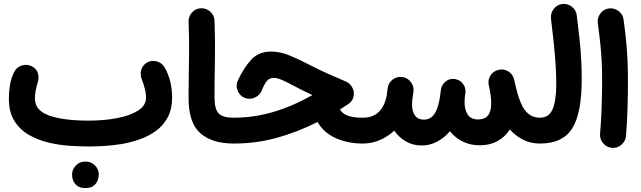

<svg xmlns="http://www.w3.org/2000/svg" viewBox="-20 -676 3207 961"><path d="M24.4 -182.1Q24.4 -215.3 30 -250.5Q35.6 -285.6 50.8 -315.4Q62.5 -339.4 88.4 -347.9Q114.3 -356.4 138.2 -344.7Q162.1 -333 169.7 -310.1Q177.2 -287.1 167 -256.8Q162.1 -243.2 158.4 -221.9Q154.8 -200.7 154.8 -182.1Q154.8 -123 226.3 -97.7Q297.9 -72.3 422.9 -72.3Q502 -72.3 567.4 -85Q632.8 -97.7 671.9 -123Q710.9 -148.4 710.9 -187Q710.9 -210 703.6 -236.6Q696.3 -263.2 691.4 -273.9Q680.2 -300.8 686.5 -325Q692.9 -349.1 715.3 -362.8Q738.3 -376 764.4 -368.9Q790.5 -361.8 804.2 -338.4Q841.3 -273.4 841.3 -187Q841.3 -129.4 819.3 -88.4Q797.4 -47.4 760.5 -20.8Q723.6 5.9 678.5 21.7Q633.3 37.6 586.2 45.2Q539.1 52.7 496.6 54.9Q454.1 57.1 422.9 57.1Q381.8 57.1 329.6 53.7Q277.3 50.3 223.9 37.8Q170.4 25.4 125.2 -0.5Q80.1 -26.4 52.2 -70.3Q24.4 -114.3 24.4 -182.1ZM340.8 197.3Q340.8 172.4 359.4 152.6Q377.9 132.8 406.7 132.8Q427.2 132.8 441.7 141.6Q456.1 150.4 464.4 163.1Q474.6 180.7 474.6 197.8Q474.6 210.9 468.8 226.8Q462.9 242.7 448.5 253.9Q434.1 265.1 407.2 265.1Q379.9 265.1 365.7 253.4Q351.6 241.7 345.7 226.6Q340.8 213.4 340.8 197.3Z M923.8 -185.5Q923.8 -249 925 -308.8Q926.3 -368.7 926.5 -431.6Q926.8 -494.6 923.8 -566.9Q923.3 -593.8 941.4 -613.8Q959.5 -633.8 985.8 -634.8Q1012.7 -635.7 1032.7 -617.4Q1052.7 -599.1 1053.7 -572.3Q1057.6 -464.8 1055.7 -375Q1053.7 -285.2 1053.7 -187.5Q1053.7 -131.3 1073.7 -109.1Q1093.8 -86.9 1149.9 -86.9H1150.4Q1177.2 -86.9 1196 -67.9Q1214.8 -48.8 1214.8 -22Q1214.8 4.9 1196 23.7Q1177.2 42.5 1150.4 42.5H1149.9Q1041 42.5 982.4 -9.5Q923.8 -61.5 923.8 -185.5Z M1337.4 -418Q1383.3 -418 1434.1 -396.5Q1484.9 -375 1536.6 -347.7Q1571.3 -329.6 1614.5 -310.1Q1657.7 -290.5 1711.9 -267.6Q1729 -260.3 1740 -243.4Q1751 -226.6 1751 -208Q1751 -171.9 1720.7 -153.3Q1700.7 -140.6 1681.6 -128.4Q1692.9 -107.4 1720.2 -97.2Q1747.6 -86.9 1794.9 -86.9H1795.4Q1822.3 -86.9 1841.1 -67.9Q1859.9 -48.8 1859.9 -22Q1859.9 4.9 1841.1 23.7Q1822.3 42.5 1795.4 42.5H1794.9Q1722.7 42.5 1661.9 15.9Q1601.1 -10.7 1569.3 -65.4Q1468.8 -14.6 1365.2 13.9Q1261.7 42.5 1150.4 42.5Q1123.5 42.5 1104.5 23.2Q1085.4 3.9 1085.4 -22Q1085.4 -47.9 1104.5 -67.4Q1123.5 -86.9 1150.4 -86.9Q1250.5 -86.9 1348.1 -115.7Q1445.8 -144.5 1543.9 -200.2Q1518.6 -211.9 1495.8 -223.1Q1473.1 -234.4 1452.1 -245.6Q1418 -264.2 1393.1 -275.1Q1368.2 -286.1 1349.6 -286.1Q1328.6 -286.1 1315.9 -270.8Q1303.2 -255.4 1287.6 -218.3Q1282.2 -204.6 1266.8 -194.1Q1251.5 -183.6 1231.9 -181.9Q1212.4 -180.2 1193.8 -191.9Q1175.8 -203.6 1167.7 -226.8Q1159.7 -250 1170.9 -273.9Q1200.7 -337.9 1238 -377.9Q1275.4 -418 1337.4 -418Z M1731 -22Q1731 -48.8 1749.8 -67.9Q1768.6 -86.9 1795.4 -86.9Q1846.2 -86.9 1875.7 -115.5Q1905.3 -144 1915.5 -197.3Q1917.5 -211.4 1920.4 -235.4Q1924.3 -262.2 1946 -278.3Q1967.8 -294.4 1994.1 -290.5Q2020.5 -286.6 2036.9 -264.6Q2053.2 -242.7 2049.3 -216.3Q2048.3 -211.4 2047.9 -207Q2047.4 -202.6 2046.4 -198.2Q2043.9 -179.7 2043.2 -169.9Q2042.5 -160.2 2042.5 -151.9Q2042.5 -117.2 2057.6 -97.2Q2072.8 -77.1 2101.1 -77.1Q2134.8 -77.1 2154.5 -106Q2174.3 -134.8 2183.1 -197.3Q2184.1 -210 2186.5 -224.6V-225.1Q2187.5 -237.3 2193.4 -247.6Q2197.8 -256.3 2205.1 -263.2Q2225.6 -283.7 2253.9 -280.8Q2256.8 -280.3 2259.8 -279.8Q2260.7 -279.8 2261.7 -279.3Q2261.7 -279.3 2261.7 -279.3Q2289.6 -273.4 2302.7 -247.6Q2302.7 -247.6 2303.2 -247.1Q2303.2 -246.6 2303.7 -246.1Q2304.2 -245.1 2304.2 -244.6Q2304.2 -244.6 2304.7 -244.1Q2311 -229.5 2309.6 -213.4Q2308.1 -200.2 2306.2 -187.5Q2305.2 -176.3 2305.2 -166Q2305.2 -127.4 2320.8 -102.8Q2336.4 -78.1 2373.5 -78.1Q2438.5 -78.1 2438.5 -157.7Q2438.5 -179.7 2435.3 -202.1Q2432.1 -224.6 2426.8 -249Q2420.9 -271 2431.6 -291.5Q2445.3 -319.3 2475.1 -326.2Q2501 -333 2524.4 -318.4Q2547.9 -303.7 2553.2 -277.8Q2556.6 -263.2 2559.1 -252Q2580.1 -159.7 2608.4 -123.3Q2636.7 -86.9 2682.1 -86.9H2682.6Q2709.5 -86.9 2728.3 -67.9Q2747.1 -48.8 2747.1 -22Q2747.1 4.9 2728.3 23.7Q2709.5 42.5 2682.6 42.5H2682.1Q2636.7 42.5 2599.4 23.9Q2562 5.4 2531.7 -27.8Q2507.8 9.8 2469.5 30.5Q2431.2 51.3 2381.8 51.3Q2334.5 51.3 2296.4 32.7Q2258.3 14.2 2231.9 -19Q2203.6 14.2 2167.5 33.2Q2131.3 52.2 2090.8 52.2Q2047.4 52.2 2012.2 32.2Q1977.1 12.2 1953.1 -22Q1921.4 7.8 1881.1 25.1Q1840.8 42.5 1795.4 42.5Q1768.6 42.5 1749.8 23.7Q1731 4.9 1731 -22Z M2618.2 -22Q2618.2 -48.8 2637 -67.9Q2655.8 -86.9 2682.6 -86.9Q2727.1 -86.9 2745.6 -128.7Q2764.2 -170.4 2764.2 -255.9Q2764.2 -295.4 2761.7 -338.9Q2759.3 -382.3 2753.7 -440.4Q2748 -498.5 2737.8 -582.5Q2734.9 -608.9 2751 -630.6Q2767.1 -652.3 2793.5 -655.8Q2819.8 -659.2 2841.6 -642.8Q2863.3 -626.5 2866.7 -600.1Q2875.5 -531.2 2881.1 -476.8Q2886.7 -422.4 2889.2 -374.8Q2891.6 -327.1 2891.6 -278.8Q2891.6 -108.9 2844 -33.2Q2796.4 42.5 2682.6 42.5Q2655.8 42.5 2637 23.7Q2618.2 4.9 2618.2 -22Z M2972.2 -560.5Q2968.8 -586.9 2985.1 -608.6Q3001.5 -630.4 3027.8 -633.8Q3054.2 -637.2 3075.9 -620.8Q3097.7 -604.5 3101.1 -578.1Q3109.9 -514.2 3114.5 -465.1Q3119.1 -416 3121.1 -369.6Q3123 -323.2 3123 -266.1Q3123 -196.8 3120.6 -126.2Q3118.2 -55.7 3113.3 4.9Q3110.8 31.2 3090.1 48.8Q3069.3 66.4 3042.5 64Q3016.1 61.5 2998.8 41Q2981.4 20.5 2983.4 -5.9Q2988.8 -66.4 2991.2 -136Q2993.7 -205.6 2993.7 -272.9Q2993.7 -324.7 2991.7 -366Q2989.7 -407.2 2985.1 -452.4Q2980.5 -497.6 2972.2 -560.5Z"/></svg>

Font: Mikhak Bold
Style: Regular
Weight: 700
Designer: Amin Abedi
Version: Version 3.3